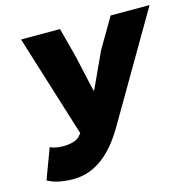

<svg xmlns="http://www.w3.org/2000/svg" viewBox="-106 -819 943 938"><g transform="rotate(-15 365.5 -349.5)"><path d="M23 -15 80 -168Q105 -155 148 -155Q173 -155 195.5 -161.5Q218 -168 228 -179L242 -195L81 -712H278L318 -560L358 -380H362L445 -560L534 -712H731L419 -178Q308 13 154 13Q70 13 23 -15Z"/></g></svg>

Font: Nebula Sans Black
Style: Regular
Weight: 900
Italic angle: -9°
Designer: Paul D. Hunt for Adobe (as Source Sans)
Foundry: Nebula Entertainment & Broadcasting LLC
Version: Version 1.010